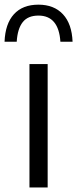

<svg xmlns="http://www.w3.org/2000/svg" viewBox="-54 -824 339 844"><path d="M75.5 0V-542.5H155.5V0ZM-34 -640.5Q-31 -719.5 7.2 -761.5Q45.5 -803.5 115 -803.5Q183.5 -803.5 222.8 -761.2Q262 -719 265 -640.5H211.5Q204 -755.5 115 -755.5Q68.5 -755.5 45.8 -726.5Q23 -697.5 19.5 -640.5Z"/></svg>

Font: Encode Sans
Style: Regular
Weight: 400
Designer: Multiple Designers
Foundry: Impallari Type
Version: Version 3.002; ttfautohint (v1.8.3) -l 8 -r 50 -G 200 -x 14 